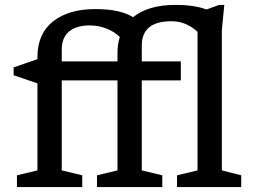

<svg xmlns="http://www.w3.org/2000/svg" viewBox="-20 -762 1038 782"><path d="M315 0H49V-48L132.5 -68V-422.5L35.5 -455.5V-487.5L132.5 -521V-529.5Q132.5 -624.5 196 -674.8Q259.5 -725 368 -725Q422.5 -725 460 -716.2Q497.5 -707.5 522 -692Q584 -742 694 -742Q735 -742 765.5 -737.2Q796 -732.5 821.5 -723.5L872.5 -742H893.5L883.5 -639V-68L962.5 -48V0H701V-48L784.5 -68V-632.5Q763.5 -652 737 -663.8Q710.5 -675.5 678 -675.5Q557.5 -675.5 557.5 -576.5V-512H716.5V-434.5H557.5V-68L641 -48V0H375V-48L458.5 -68V-434.5H231.5V-68L315 -48ZM231.5 -559.5V-512H458.5V-546.5Q458.5 -581.5 468 -611.5Q446.5 -632.5 414 -645.5Q381.5 -658.5 345.5 -658.5Q291.5 -658.5 261.5 -633.8Q231.5 -609 231.5 -559.5Z"/></svg>

Font: Newsreader 6pt
Style: Regular
Weight: 400
Designer: Hugues Gentile
Foundry: Production Type
Version: Version 1.003; ttfautohint (v1.8.3)